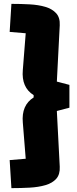

<svg xmlns="http://www.w3.org/2000/svg" viewBox="-20 -809 399 993"><path d="M113 12 30 19 39 164Q88 164 133.5 161.5Q179 159 215 148.5Q251 138 271 115.5Q291 93 289 53L274 -235L339 -252V-370L274 -387L289 -678Q291 -718 270.5 -740.5Q250 -763 214.5 -773.5Q179 -784 133.5 -786.5Q88 -789 39 -789L30 -644L113 -637L98 -447Q94 -402 108 -369.5Q122 -337 154 -317V-305Q122 -285 108 -252.5Q94 -220 98 -175Z"/></svg>

Font: Changa ExtraLight ExtraBold
Style: Regular
Weight: 800
Version: Version 3.002; ttfautohint (v1.8.2)